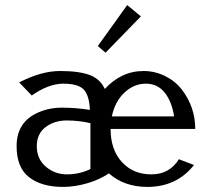

<svg xmlns="http://www.w3.org/2000/svg" viewBox="-20 -732 837 762"><path d="M45.9 0ZM484.9 -711.9 539.1 -667 398.9 -522.9 368.2 -549.3ZM750 -77.1Q681.2 9.8 564.9 9.8Q473.1 9.8 412.1 -43.9Q374.5 -18.6 325.4 -4.4Q276.4 9.8 230 9.8Q145 9.8 95.5 -28.6Q45.9 -66.9 45.9 -151.9Q45.9 -248 130.9 -285.2Q174.3 -304.7 226.1 -304.7H227.5Q280.3 -304.7 336.9 -295.9Q334 -354.5 311.8 -377.2Q289.6 -399.9 231.2 -399.9Q172.9 -399.9 106 -353L56.2 -404.8Q143.1 -450.2 218.5 -450.2Q293.9 -450.2 335.9 -434.3Q377.9 -418.5 396 -378.9Q426.3 -412.6 465.3 -431.4Q504.4 -450.2 549.8 -450.2Q595.2 -450.2 636.2 -429.7Q676.8 -409.2 702.1 -376Q754.9 -306.2 754.9 -220.2H418.9Q418.9 -138.2 463.6 -89.1Q508.3 -40 580.6 -40Q652.8 -40 689.9 -100.1ZM338.9 -61V-243.2Q293.5 -253.9 244.6 -253.9Q195.8 -253.9 160.9 -227.5Q126 -201.2 126 -151.4Q126 -101.6 161.6 -70.8Q197.3 -40 246.1 -40Q294.9 -40 338.9 -61ZM423.8 -270H670.9Q662.1 -328.6 633.8 -364.3Q605.5 -399.9 558.6 -399.9Q511.7 -399.9 474.1 -364.7Q436.5 -329.6 423.8 -270Z"/></svg>

Font: Pfennig
Style: Medium
Weight: 500
Version: Version 20120410 ; ttfautohint (v0.8)